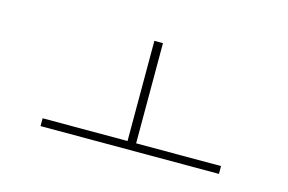

<svg xmlns="http://www.w3.org/2000/svg" viewBox="-50 -618 712 474"><g transform="rotate(15 306.0 -381.0)"><path d="M317 -263H534V-243H78V-263H295V-519H317Z"/></g></svg>

Font: FiraGO Thin
Style: Regular
Weight: 100
Designer: bBox Type
Foundry: bBox Type GmbH
Version: Version 1.001;PS 001.001;hotconv 1.0.88;makeotf.lib2.5.64775